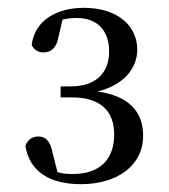

<svg xmlns="http://www.w3.org/2000/svg" viewBox="-20 -926 431 491"><path d="M187 -455C279 -455 346 -502 346 -579C346 -641 309 -681 229 -692C296 -708 331 -751 331 -799C331 -860 281 -906 194 -906C128 -906 69 -876 61 -811C67 -798 78 -792 91 -792C109 -792 124 -802 129 -829L140 -876C153 -879 165 -880 176 -880C228 -880 259 -849 259 -794C259 -735 220 -705 161 -705H135V-677H164C237 -677 272 -642 272 -582C272 -518 235 -481 166 -481C151 -481 138 -482 127 -486L115 -533C109 -566 96 -577 78 -577C64 -577 51 -570 45 -553C55 -489 105 -455 187 -455Z"/></svg>

Font: Noto Serif CJK SC Medium
Style: Regular
Weight: 500
Designer: Ryoko NISHIZUKA 西塚涼子 (kana & ideographs); Frank Grießhammer (Latin, Greek & Cyrillic); Wenlong ZHANG 张文龙 (bopomofo); San
Foundry: Adobe
Version: Version 2.001;hotconv 1.1.0;makeotfexe 2.6.0